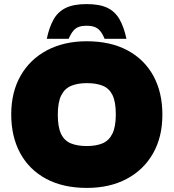

<svg xmlns="http://www.w3.org/2000/svg" viewBox="-20 -911 850 940"><path d="M405 9Q289 9 206 -35.5Q123 -80 79 -161Q35 -242 35 -351Q35 -460 81 -540.5Q127 -621 210.5 -665Q294 -709 405 -709Q521 -709 604 -664.5Q687 -620 731 -539.5Q775 -459 775 -349Q775 -240 729 -159.5Q683 -79 600 -35Q517 9 405 9ZM405 -196Q450 -196 481.5 -209Q513 -222 530 -256Q547 -290 547 -351Q547 -412 531 -445Q515 -478 483.5 -491Q452 -504 405 -504Q361 -504 329 -491Q297 -478 280 -444.5Q263 -411 263 -349Q263 -289 279 -255.5Q295 -222 327 -209Q359 -196 405 -196ZM209 -721Q221 -778 242.5 -816Q264 -854 302.5 -872.5Q341 -891 404 -891Q468 -891 506 -872.5Q544 -854 565.5 -816Q587 -778 599 -721H492Q481 -748 468.5 -761.5Q456 -775 440.5 -780Q425 -785 404 -785Q383 -785 367.5 -780Q352 -775 340 -761.5Q328 -748 316 -721Z"/></svg>

Font: REM Medium Black
Style: Regular
Weight: 900
Version: Version 1.005;gftools[0.9.28]